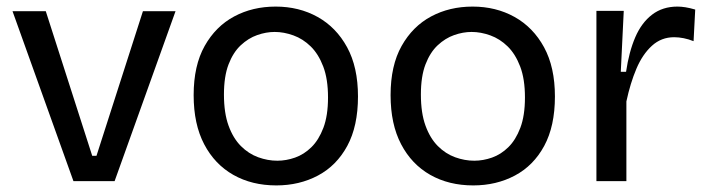

<svg xmlns="http://www.w3.org/2000/svg" viewBox="-20 -550 2149 583"><path d="M203 0 18 -516H119L260 -77H273L414 -516H513L328 0Z M819 13Q745 13 688.5 -19Q632 -51 600 -112Q568 -173 568 -261Q568 -351 601.5 -410.5Q635 -470 691 -500Q747 -530 817 -530Q888 -530 944.5 -498.5Q1001 -467 1034 -406.5Q1067 -346 1067 -257Q1067 -167 1034.5 -107Q1002 -47 945.5 -17Q889 13 819 13ZM822 -62Q849 -62 876 -71.5Q903 -81 925.5 -103Q948 -125 962 -162Q976 -199 976 -254Q976 -310 961.5 -348Q947 -386 923.5 -409Q900 -432 871 -442.5Q842 -453 814 -453Q788 -453 761 -443.5Q734 -434 711 -412.5Q688 -391 674 -354.5Q660 -318 660 -263Q660 -207 674 -168.5Q688 -130 711.5 -106.5Q735 -83 764 -72.5Q793 -62 822 -62Z M1417 13Q1343 13 1286.5 -19Q1230 -51 1198 -112Q1166 -173 1166 -261Q1166 -351 1199.5 -410.5Q1233 -470 1289 -500Q1345 -530 1415 -530Q1486 -530 1542.5 -498.5Q1599 -467 1632 -406.5Q1665 -346 1665 -257Q1665 -167 1632.5 -107Q1600 -47 1543.5 -17Q1487 13 1417 13ZM1420 -62Q1447 -62 1474 -71.5Q1501 -81 1523.5 -103Q1546 -125 1560 -162Q1574 -199 1574 -254Q1574 -310 1559.5 -348Q1545 -386 1521.5 -409Q1498 -432 1469 -442.5Q1440 -453 1412 -453Q1386 -453 1359 -443.5Q1332 -434 1309 -412.5Q1286 -391 1272 -354.5Q1258 -318 1258 -263Q1258 -207 1272 -168.5Q1286 -130 1309.5 -106.5Q1333 -83 1362 -72.5Q1391 -62 1420 -62Z M1791 0V-277V-517H1874L1865 -332H1881Q1890 -393 1909 -437Q1928 -481 1960 -505.5Q1992 -530 2037 -530Q2048 -530 2061 -528Q2074 -526 2091 -521L2086 -425Q2071 -431 2056 -434Q2041 -437 2027 -437Q1988 -437 1959.5 -411Q1931 -385 1912.5 -341.5Q1894 -298 1882 -242V0Z"/></svg>

Font: Bricolage Grotesque 48pt Condensed ExtraBold
Style: Regular
Weight: 400
Version: Version 1.000;gftools[0.9.30]